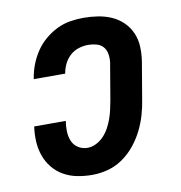

<svg xmlns="http://www.w3.org/2000/svg" viewBox="-67 -600 634 671"><g transform="rotate(-10 250.0 -265.0)"><path d="M208 8Q181 8 155 3Q129 -2 107 -14.5Q85 -27 69 -46.5Q53 -66 44.5 -90Q36 -114 34.5 -140.5Q33 -167 37 -194H149Q146 -176 146.5 -157.5Q147 -139 153.5 -123Q160 -107 175 -97.5Q190 -88 208 -88Q224 -88 239.5 -96Q255 -104 266.5 -116.5Q278 -129 286 -144Q294 -159 299.5 -174.5Q305 -190 308.5 -206Q312 -222 315 -238L337 -368Q339 -383 336.5 -398Q334 -413 325 -423.5Q316 -434 301.5 -438Q287 -442 272 -442Q256 -442 239 -437Q222 -432 208.5 -420Q195 -408 187 -392Q179 -376 176 -359Q176 -359 176 -358.5Q176 -358 176 -357H64Q64 -358 64.5 -359.5Q65 -361 65 -362Q69 -386 78 -409Q87 -432 101 -453Q115 -474 135 -491Q155 -508 177.5 -519Q200 -530 224 -534Q248 -538 272 -538Q298 -538 323.5 -534Q349 -530 371.5 -520Q394 -510 411.5 -493Q429 -476 439 -453Q449 -430 450 -404Q451 -378 447 -352L425 -222Q421 -195 413 -167.5Q405 -140 392 -114Q379 -88 360 -64.5Q341 -41 316.5 -24Q292 -7 264 0.5Q236 8 208 8Z"/></g></svg>

Font: Iosevka Curly Slab Oblique
Style: Bold
Weight: 700
Italic angle: -9°
Monospace: yes
Designer: Belleve Invis
Foundry: Belleve Invis
Version: Version 11.1.0; ttfautohint (v1.8.3)